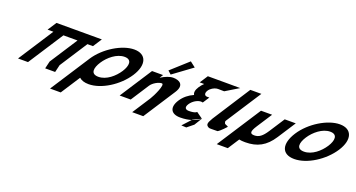

<svg xmlns="http://www.w3.org/2000/svg" viewBox="-57 -1740 5366 2891"><g transform="rotate(20 2626.0 -295.0)"><path d="M689.9 -561.9H916L629.8 -120L601.6 -0.9H761.4L789.6 -120L1075.2 -561H1163.4L1254.7 -702H1166.5L1166.6 -702.1H1006.8H780.7H620.9L620.8 -702H527.7L436.4 -561H529.5L166.7 -0.9H326.5Z M1351.1 -363.9C1418.8 -468.5 1544.3 -573 1667.6 -573C1791.7 -573 1780.1 -468.5 1712.3 -363.9C1644.6 -259.4 1524.2 -154.8 1396.7 -154.8C1265.8 -154.8 1283.4 -259.4 1351.1 -363.9ZM1178.5 -363.9C1175.9 -359.8 1173.3 -355.7 1170.8 -351.7L774.6 260H945.6L1145.1 -48.1C1177.4 -17.5 1228 -0.1 1296.5 -0.1C1498 -0.1 1752.2 -159.1 1884.9 -363.9C2017.6 -568.8 1961.9 -726.9 1767.2 -726.9C1574.3 -726.9 1311.2 -568.8 1178.5 -363.9Z M2356.6 -605.9 2408.9 -558.9 2713.8 -782.8 2627.1 -850ZM1795.5 0H1972.5L2160.3 -290C2193.4 -341 2277.1 -390 2330.1 -390C2387.1 -390 2279.6 -170 2246.6 -119L2058.7 171H2235.7L2565.4 -338C2658.1 -481 2557.5 -528 2463.5 -528C2407.5 -528 2337.7 -499 2271.8 -459H2269.8L2304.8 -513H2127.8Z M3252.3 -598C3252.3 -598 3239.2 -599.5 3150.8 -599.5L3150.1 -598.5L3136.4 -598.5C3093.1 -592.6 3039.5 -561.6 3013.3 -521.2C2980.3 -470.2 2997.7 -432.8 3040.2 -432.8H3075L3007.3 -328.2C3007.3 -328.2 2997 -333.3 2980 -333.3C2923.9 -333.3 2851.4 -290.8 2812.3 -230.5C2773.7 -171 2794.8 -137.8 2853.4 -137.8C2958.8 -137.8 2977.4 -167.3 2977.4 -167.3L3078.5 -95C3078.5 -95 3034.6 -53.1 2941.8 -25L2822.1 105L2902.3 108.9L3003.4 27.2L3078.5 -95L2948.2 -32L2941.8 -25C2895 -10.8 2835.7 -0.1 2763.4 -0.1C2612.9 -0.1 2565.5 -96.2 2652.5 -230.5C2700.4 -304.4 2769.9 -358 2845.8 -391.1C2826.8 -420.9 2831.6 -465.1 2869.1 -522.9C2886.6 -549.9 2907.9 -575.2 2932.1 -598.1L2860.3 -598L2943.9 -727L3231.5 -726.9C3427.9 -726.9 3463 -726 3463 -726Z M3615.2 -753H3792.2L3428.2 -191C3416.8 -173 3425.5 -161.8 3431.3 -145C3434.5 -135.7 3485.7 -124 3486.7 -113C3486.7 -113 3406.1 -21.3 3363.6 0C3279.5 0 3237.8 4.3 3223.4 -3C3172.6 -28.9 3170.8 -57.6 3225.9 -148L3225.4 -148L3237.4 -166.5C3243.8 -176.7 3250.8 -187.5 3258.4 -199L3259 -200Z M4051.8 -513H3873.8L3419.7 188H3596.7L3714.2 6.6C3740.5 12.3 3772.7 15 3810.8 15C4002.8 15 4133.5 -54 4244.9 -226L4430.8 -513H4253.8L4095.7 -269C4030.3 -168 3978.1 -129 3904.1 -129C3830.1 -129 3828.3 -168 3893.7 -269Z M4473.5 -363.9C4340.9 -159.1 4384.1 -0.1 4591.5 -0.1C4793 -0.1 5047.2 -159.1 5179.9 -363.9C5312.6 -568.8 5256.9 -726.9 5062.2 -726.9C4869.3 -726.9 4606.2 -568.8 4473.5 -363.9ZM4646.1 -363.9C4713.8 -468.5 4839.3 -573 4962.6 -573C5086.7 -573 5075.1 -468.5 5007.3 -363.9C4939.6 -259.4 4819.2 -154.8 4691.7 -154.8C4560.8 -154.8 4578.4 -259.4 4646.1 -363.9Z"/></g></svg>

Font: Hussar
Style: BdWodka
Weight: 700
Foundry: Cannot Into Space Fonts
Version: Version 2.00